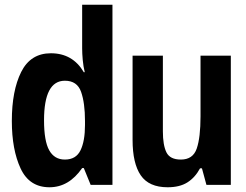

<svg xmlns="http://www.w3.org/2000/svg" viewBox="-20 -781 1040 811"><path d="M166 -273Q166 -440 254 -440Q306 -440 322.5 -393Q339 -346 339 -270V-253Q339 -185 320 -146Q301 -107 254 -107Q210 -107 188 -146Q166 -185 166 -273ZM327 -71H334L363 0H455V-761H327V-577Q327 -555 329.5 -527.5Q332 -500 338 -476H334Q287 -556 195 -556Q109 -556 69.5 -477Q30 -398 30 -270Q30 -149 67 -69.5Q104 10 189 10Q271 10 327 -71Z M825 -70H833L852 0H955V-546H827V-290Q827 -200 811 -153.5Q795 -107 744 -107Q698 -107 683 -137.5Q668 -168 668 -226V-546H540V-190Q540 -91 574.5 -40.5Q609 10 688 10Q739 10 771.5 -10.5Q804 -31 825 -70Z"/></svg>

Font: Noto Sans Mono UI Condensed
Style: Bold
Weight: 700
Width: 3
Designer: Monotype Design team
Foundry: Monotype Imaging Inc.
Version: 1.000